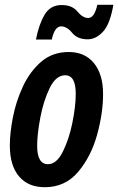

<svg xmlns="http://www.w3.org/2000/svg" viewBox="-20 -771 493 801"><path d="M196 -606Q208 -661 235 -661Q259 -661 281 -634Q303 -607 346 -607Q380 -607 409.5 -638.5Q439 -670 453 -751H386Q374 -696 348 -696Q325 -696 303 -723Q281 -750 237 -750Q190 -750 166 -709.5Q142 -669 130 -606ZM410 -379Q410 -461 372 -507.5Q334 -554 267 -554Q199 -554 152 -513.5Q105 -473 76 -411Q47 -349 34 -282.5Q21 -216 21 -164Q21 -81 59 -35.5Q97 10 167 10Q252 10 306 -54Q360 -118 385 -208.5Q410 -299 410 -379ZM135 -163Q135 -210 148 -279.5Q161 -349 187 -403Q213 -457 252 -457Q296 -457 296 -380Q296 -328 282 -259Q268 -190 242 -138Q216 -86 180 -86Q135 -86 135 -163Z"/></svg>

Font: Noto Sans Display Condensed
Style: Bold Italic
Weight: 700
Width: 3
Designer: Monotype Design team
Foundry: Monotype Imaging Inc.
Version: 1.000